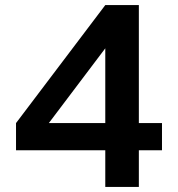

<svg xmlns="http://www.w3.org/2000/svg" viewBox="-20 -735 700 755"><path d="M526 0H394V-144H43V-251L394 -715H526V-251H617V-144H526ZM394 -545 172 -251H394Z"/></svg>

Font: Wix Madefor Text
Style: Bold
Weight: 700
Designer: Dalton Maag Ltd
Foundry: Dalton Maag Ltd
Version: Version 3.100